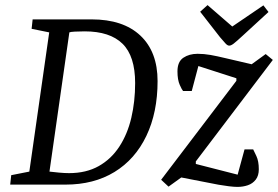

<svg xmlns="http://www.w3.org/2000/svg" viewBox="-20 -724 1090 753"><path d="M20 0 24 -37 95 -51 173 -597 104 -611 108 -648H339Q463 -648 530.5 -584.5Q598 -521 598 -406Q598 -283 554 -191Q510 -99 429 -49.5Q348 0 237 0ZM251 -45Q318 -45 367 -72.5Q416 -100 448 -149Q480 -198 495 -262Q510 -326 510 -398Q510 -504 460.5 -552.5Q411 -601 312 -601Q291 -601 273.5 -600Q256 -599 252 -597L174 -51Q190 -49 212 -47Q234 -45 251 -45ZM911 9Q898 9 877.5 6.5Q857 4 837.5 0.5Q818 -3 804 -6L691 -28L641 8L612 -19L907 -407V-417L758 -465L732 -367H698Q694 -371 685 -391Q676 -411 676 -444Q676 -482 699 -497.5Q722 -513 755 -513Q780 -513 805.5 -508.5Q831 -504 864 -496L967 -472L1022 -512L1050 -489L748 -91V-81L912 -39L939 -138H973Q976 -132 985.5 -112Q995 -92 995 -60Q995 -35 983 -19.5Q971 -4 952 2.5Q933 9 911 9ZM879 -545Q872 -545 864 -554Q856 -563 843 -578L765 -678L794 -704L891 -620L1013 -703L1033 -677L934 -586Q907 -561 896.5 -553Q886 -545 879 -545Z"/></svg>

Font: Faustina
Style: Italic
Weight: 400
Italic angle: -8°
Designer: Alfonso Garcia
Foundry: http://www.omnibus-type.com
Version: Version 1.200